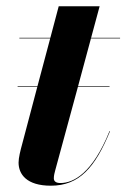

<svg xmlns="http://www.w3.org/2000/svg" viewBox="-20 -580 402 610"><path d="M36 -306V-304H98.5L50.5 -122.5C45 -102.5 39 -79 39 -63.5C39 -26.5 64.5 10 141.5 10C231.5 10 282 -47.5 329.5 -163L328 -163.5C274 -30 214 1.5 172 1.5C158.5 1.5 151 -3.5 151 -13.5C151 -22.5 153.5 -31.5 155.5 -39L227.5 -304H328V-306H228L269 -458H361.5V-460H269.5L296.5 -560H166.5L140 -460H41.5V-458H139.5L99 -306Z"/></svg>

Font: Bodoni* 96pt
Style: Bold Italic
Weight: 700
Italic angle: -13°
Version: Version 2.3